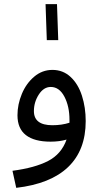

<svg xmlns="http://www.w3.org/2000/svg" viewBox="-20 -673 487 923"><path d="M392 -91Q392 49 307.5 130Q223 211 58 230L40 148Q147 134 211 101Q275 68 300 -2Q266 8 223 8Q145 8 104.5 -23.5Q64 -55 64 -119Q64 -171 85 -221.5Q106 -272 144.5 -304.5Q183 -337 232 -337Q283 -337 319.5 -303Q356 -269 374 -212.5Q392 -156 392 -91ZM314 -83V-97Q314 -162 289.5 -208.5Q265 -255 224 -255Q190 -255 166.5 -218.5Q143 -182 143 -139Q143 -71 232 -71Q277 -71 314 -83ZM199 -653H254L260 -480H205Z"/></svg>

Font: Noto Sans Arabic
Style: Regular
Weight: 400
Designer: Nadine Chahine
Foundry: Monotype Imaging Inc.
Version: Version 1.001